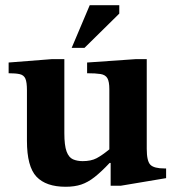

<svg xmlns="http://www.w3.org/2000/svg" viewBox="-20 -704 671 734"><path d="M231 10Q156 10 119.5 -28.5Q83 -67 83 -166V-359Q83 -390 77 -403.5Q71 -417 55.5 -420.5Q40 -424 13 -424V-465L179 -478H226V-195Q226 -148 234.5 -125Q243 -102 259 -95Q275 -88 296 -88Q328 -88 349 -99Q370 -110 398 -133V-363Q398 -392 390.5 -405Q383 -418 364.5 -421Q346 -424 313 -424V-465L500 -478H541V-135Q541 -88 555 -74Q569 -60 609 -60H615V-23L442 6H403V-81H399Q367 -47 341.5 -27Q316 -7 290.5 1.5Q265 10 231 10ZM303 -521H254L323 -684H436V-652Z"/></svg>

Font: STIX Two Text
Style: Bold
Weight: 700
Designer: Ross Mills, John Hudson & Paul Hanslow, Tiro Typeworks Ltd; with prior portions MicroPress Inc., and Coen Hoffman.
Foundry: Tiro Typeworks Ltd
Version: Version 2.13 b171